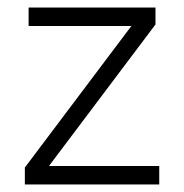

<svg xmlns="http://www.w3.org/2000/svg" viewBox="-20 -490 490 510"><path d="M403 0V-49H110L393 -425V-470H56V-421H329L46 -45V0Z"/></svg>

Font: Gantari Light
Style: Regular
Weight: 300
Designer: Anugrah Pasau
Foundry: Lafontype
Version: Version 1.000